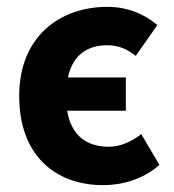

<svg xmlns="http://www.w3.org/2000/svg" viewBox="-20 -528 507 560"><path d="M281 12C335 12 396 -4 445 -47L392 -137C368 -118 334 -100 298 -100C233 -100 188 -132 176 -205H347V-302H178C192 -367 234 -396 293 -396C325 -396 351 -385 376 -365L439 -455C402 -486 354 -508 293 -508C154 -508 36 -421 36 -248C36 -75 141 12 281 12Z"/></svg>

Font: Giro Sans Regular
Style: Bold
Weight: 700
Designer: Paul D. Hunt
Foundry: Adobe Systems Incorporated
Version: Version 1.000;PS 1.0;hotconv 1.0.88;makeotf.lib2.5.647800